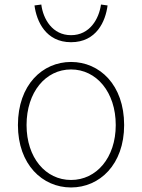

<svg xmlns="http://www.w3.org/2000/svg" viewBox="-20 -813 626 846"><path d="M293 13C419 13 527 -88 527 -262C527 -439 419 -540 293 -540C167 -540 59 -439 59 -262C59 -88 167 13 293 13ZM293 -20C181 -20 97 -118 97 -262C97 -407 181 -507 293 -507C405 -507 490 -407 490 -262C490 -118 405 -20 293 -20ZM293 -627C405 -627 445 -719 454 -789L425 -793C416 -729 375 -658 293 -658C211 -658 170 -729 162 -793L132 -789C141 -719 182 -627 293 -627Z"/></svg>

Font: Noto Sans Japanese Thin
Style: Regular
Weight: 100
Designer: Ryoko NISHIZUKA (kana & ideographs); Paul D. Hunt (Latin, Greek & Cyrillic); Wenlong ZHANG (bopomofo); Sandoll Communica
Foundry: Adobe Systems Incorporated
Version: Version 1.000;PS 1;hotconv 1.0.78;makeotf.lib2.5.61930